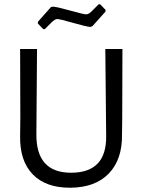

<svg xmlns="http://www.w3.org/2000/svg" viewBox="-20 -870 666 897"><path d="M448 -850 473 -824V-816L412 -748L402 -744Q381 -746 320.5 -763.5Q260 -781 247 -781Q241 -781 234.5 -776.5Q228 -772 222.5 -767Q217 -762 207 -751.5Q197 -741 190 -734H182L157 -760V-768L218 -837L228 -839Q250 -837 310.5 -820Q371 -803 383 -803Q389 -803 395.5 -807Q402 -811 407 -816Q412 -821 423 -832Q434 -843 441 -850ZM552 -641 551 -315 550 -243Q552 -125 488 -59Q424 7 306 7Q193 7 132.5 -56Q72 -119 74 -234L75 -321L74 -641H153L150 -244Q148 -63 312 -63Q478 -63 476 -234L472 -641Z"/></svg>

Font: Alegreya Sans SC
Style: Regular
Weight: 400
Designer: Juan Pablo del Peral
Foundry: Huerta Tipografica
Version: Version 2.007